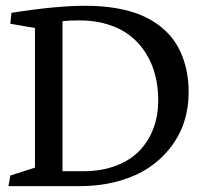

<svg xmlns="http://www.w3.org/2000/svg" viewBox="-20 -634 686 654"><path d="M192.9 -562V-50.8H263.7Q326.7 -50.8 376.5 -70.1Q426.3 -89.4 457 -122.6Q487.8 -155.8 503.4 -199Q519 -242.2 519 -292Q519 -337.4 508.8 -377.7Q498.5 -418 477.1 -452.4Q455.6 -486.8 424.1 -511.7Q392.6 -536.6 348.6 -550.5Q304.7 -564.5 252.4 -564.5Q212.9 -564.5 192.9 -562ZM622.6 -319.3Q622.6 -268.6 608.2 -221.9Q593.8 -175.3 563.2 -134.8Q532.7 -94.2 489.3 -64.5Q445.8 -34.7 384.3 -17.3Q322.8 0 250 0H8.8L15.1 -36.1L99.1 -63V-538.6L15.1 -553.2L19 -590.3Q170.4 -614.3 270.5 -614.3Q328.1 -614.3 376.2 -606Q424.3 -597.7 460.2 -582.5Q496.1 -567.4 524.2 -545.7Q552.2 -523.9 570.6 -498.8Q588.9 -473.6 600.6 -443.6Q612.3 -413.6 617.4 -383.1Q622.6 -352.5 622.6 -319.3Z"/></svg>

Font: Neuton
Style: Regular
Weight: 400
Designer: Brian M Zick
Version: Version 1.3